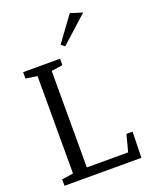

<svg xmlns="http://www.w3.org/2000/svg" viewBox="-175 -1073 933 1169"><g transform="rotate(-20 291.5 -488.5)"><path d="M274.4 -736.3V-694.8L201.2 -683.6V-58.6H468.8L497.6 -168H537.6L533.2 0H35.2V-41.5L109.4 -52.7V-683.6L35.2 -694.8V-736.3ZM502.9 -952.6 329.6 -796.4 306.6 -815.4 424.8 -976.6Z"/></g></svg>

Font: Habibi
Style: Regular
Weight: 400
Designer: Magnus Gaarde
Foundry: Magnus Gaarde
Version: Version 1.001